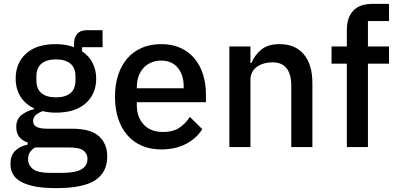

<svg xmlns="http://www.w3.org/2000/svg" viewBox="-20 -760 2047 992"><path d="M534 49Q534 130 472 171Q410 212 270 212Q206 212 161.5 203.5Q117 195 88.5 179Q60 163 47 140Q34 117 34 87Q34 44 57.5 20Q81 -4 123 -13V-24Q64 -43 64 -104Q64 -144 91 -165.5Q118 -187 156 -196V-200Q110 -222 85.5 -261.5Q61 -301 61 -354Q61 -434 114.5 -483Q168 -532 268 -532Q323 -532 362 -516V-530Q362 -565 378.5 -584.5Q395 -604 430 -604H510V-516H404V-495Q439 -472 458 -435.5Q477 -399 477 -354Q477 -275 423 -226.5Q369 -178 269 -178Q231 -178 201 -186Q181 -179 166 -166.5Q151 -154 151 -134Q151 -113 170 -104Q189 -95 224 -95H352Q448 -95 491 -56.5Q534 -18 534 49ZM432 61Q432 34 411.5 18Q391 2 337 2H161Q125 23 125 62Q125 94 150.5 113.5Q176 133 237 133H305Q432 133 432 61ZM269 -257Q317 -257 343.5 -278.5Q370 -300 370 -345V-365Q370 -410 343.5 -431.5Q317 -453 269 -453Q221 -453 194.5 -431.5Q168 -410 168 -365V-345Q168 -300 194.5 -278.5Q221 -257 269 -257Z M813 12Q757 12 713 -7Q669 -26 638 -61.5Q607 -97 590.5 -147.5Q574 -198 574 -260Q574 -322 590.5 -372.5Q607 -423 638 -458.5Q669 -494 713 -513Q757 -532 813 -532Q870 -532 913.5 -512Q957 -492 986 -456.5Q1015 -421 1029.5 -374Q1044 -327 1044 -273V-232H687V-215Q687 -155 722.5 -116.5Q758 -78 824 -78Q872 -78 905 -99Q938 -120 961 -156L1025 -93Q996 -45 941 -16.5Q886 12 813 12ZM813 -447Q785 -447 761.5 -437Q738 -427 721.5 -409Q705 -391 696 -366Q687 -341 687 -311V-304H929V-314Q929 -374 898 -410.5Q867 -447 813 -447Z M1165 0V-520H1274V-434H1279Q1296 -476 1330.5 -504Q1365 -532 1425 -532Q1505 -532 1549.5 -479.5Q1594 -427 1594 -330V0H1485V-316Q1485 -438 1387 -438Q1366 -438 1345.5 -432.5Q1325 -427 1309 -416Q1293 -405 1283.5 -388Q1274 -371 1274 -348V0Z M1772 -431H1693V-520H1772V-606Q1772 -669 1805 -704.5Q1838 -740 1904 -740H1990V-651H1881V-520H1990V-431H1881V0H1772Z"/></svg>

Font: IBMPlexSans-Medium
Style: Regular
Weight: 500
Designer: Mike Abbink, Paul van der Laan, Pieter van Rosmalen
Foundry: Bold Monday
Version: Version 3.1